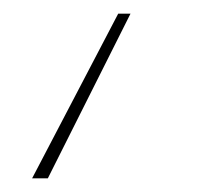

<svg xmlns="http://www.w3.org/2000/svg" viewBox="-20 -119 316 281"><path d="M50 142H27L153 -99H171Z"/></svg>

Font: FiraGO Thin
Style: Italic
Weight: 100
Italic angle: -8°
Designer: bBox Type GmbH
Foundry: bBox Type GmbH
Version: Version 1.001